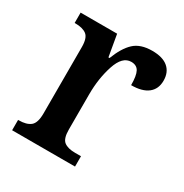

<svg xmlns="http://www.w3.org/2000/svg" viewBox="-134 -652 723 756"><g transform="rotate(30 228.0 -273.5)"><path d="M23 -47H26Q61 -47 79 -61.5Q97 -76 97 -119V-421Q97 -462 79.5 -475.5Q62 -489 28 -489H25V-536H191L208 -438H213Q234 -493 263 -520Q292 -547 345 -547Q393 -547 417.5 -526Q442 -505 442 -467Q442 -429 416 -408.5Q390 -388 340 -388Q340 -431 330 -449.5Q320 -468 295 -468Q255 -468 235 -407Q215 -346 215 -274V-114Q215 -73 232 -60Q249 -47 282 -47H309V0H23Z"/></g></svg>

Font: Noto Serif NarrowSemiBold
Style: Regular
Weight: 600
Width: 4
Designer: Monotype Design Team
Foundry: Monotype Imaging Inc.
Version: Version 1.001